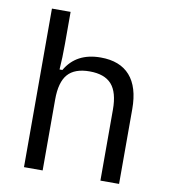

<svg xmlns="http://www.w3.org/2000/svg" viewBox="-81 -792 761 861"><g transform="rotate(10 299.0 -361.0)"><path d="M86 -722H171V-576Q171 -513 167 -459H180Q229 -544 340 -544Q428 -544 473.5 -492.5Q519 -441 519 -341V0H434V-323Q434 -402 402 -438Q370 -474 302 -474Q234 -474 202.5 -438Q171 -402 171 -323V0H86Z"/></g></svg>

Font: Mozilla Text BETA
Style: Regular
Weight: 400
Designer: Studio DRAMA
Foundry: Studio DRAMA
Version: Version 0.100